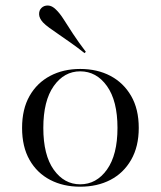

<svg xmlns="http://www.w3.org/2000/svg" viewBox="-20 -683 597 714"><path d="M278.2 11.3Q215.3 11.3 166.5 -14.1Q117.7 -39.5 89.9 -88.3Q62.1 -137.1 62.1 -207.3Q62.1 -277.4 89.9 -326.2Q117.7 -375 166.5 -400.8Q215.3 -426.6 278.2 -426.6Q341.9 -426.6 390.7 -400.8Q439.5 -375 467.7 -326.2Q496 -277.4 496 -207.3Q496 -137.9 467.7 -88.7Q439.5 -39.5 390.7 -14.1Q341.9 11.3 278.2 11.3ZM278.2 2.4Q338.7 2.4 377.8 -52.4Q416.9 -107.3 416.9 -207.3Q416.9 -308.1 377.8 -362.9Q338.7 -417.7 278.2 -417.7Q218.5 -417.7 179.8 -362.9Q141.1 -308.1 141.1 -207.3Q141.1 -106.5 179.8 -52Q218.5 2.4 278.2 2.4ZM294.4 -485.5Q266.9 -507.3 242.7 -524.2Q218.5 -541.1 198.8 -554.8Q179 -568.5 163.7 -579.4Q148.4 -590.3 139.5 -600Q125.8 -615.3 125.4 -629.8Q125 -644.4 133.9 -653.2Q143.5 -662.9 158.5 -662.5Q173.4 -662.1 187.9 -647.6Q202.4 -633.9 216.9 -610.9Q231.5 -587.9 251.2 -557.7Q271 -527.4 299.2 -490.3Z"/></svg>

Font: Playfair 144pt SemiExpanded Light
Style: Regular
Weight: 300
Width: 6
Designer: Claus Eggers Sørensen
Foundry: Claus Eggers Sørensen
Version: Version 2.203